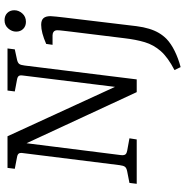

<svg xmlns="http://www.w3.org/2000/svg" viewBox="-5 -616 814 844"><g transform="rotate(-90 402.0 -194.0)"><path d="M16 0 20 -32 71 -42Q86 -45 91 -52Q96 -59 98 -75L151 -500Q153 -513 149 -518.5Q145 -524 134 -526L82 -536L86 -568H225L452 -74L439 -70L492 -500Q494 -513 490 -518.5Q486 -524 475 -526L422 -536L426 -568H611L607 -536L561 -526Q548 -523 543 -516.5Q538 -510 536 -493L475 0H419L182 -511L198 -513L142 -68Q141 -55 145.5 -49.5Q150 -44 161 -42L216 -32L211 0ZM529 193 516 166Q572 137 599.5 105.5Q627 74 638.5 35.5Q650 -3 656 -54L685 -290Q687 -308 689 -324.5Q691 -341 691 -349Q691 -360 684.5 -365Q678 -370 669 -370H627L631 -398Q681 -420 715 -420Q735 -420 744 -410Q753 -400 753 -379Q753 -371 751 -354Q749 -337 747 -318L709 -1Q705 30 697.5 54.5Q690 79 679 97.5Q668 116 653 131Q632 151 599.5 167Q567 183 529 193ZM728 -487Q709 -487 697 -499Q685 -511 685 -530Q685 -549 699 -565Q713 -581 735 -581Q755 -581 767 -569Q779 -557 779 -538Q779 -519 765 -503Q751 -487 728 -487Z"/></g></svg>

Font: Rasa Light
Style: Italic
Weight: 300
Italic angle: -7.10001°
Designer: Anna Giedrys (Yrsa+Rasa design), David Brezina (Yrsa art-direction, Rasa art-direction, design)
Foundry: Rosetta Type Foundry
Version: Version 2.004